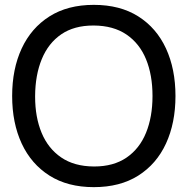

<svg xmlns="http://www.w3.org/2000/svg" viewBox="-20 -755 772 790"><path d="M366 15Q258.5 15 183.5 -32.5Q108.5 -80 69.2 -164.5Q30 -249 30 -360Q30 -471 69.2 -555.5Q108.5 -640 183.5 -687.5Q258.5 -735 366 -735Q474 -735 549 -687.5Q624 -640 663 -555.5Q702 -471 702 -360Q702 -249 663 -164.5Q624 -80 549 -32.5Q474 15 366 15ZM366 -70Q367 -70 368 -70Q447 -70 500.5 -106.5Q554 -143 580.8 -208.5Q607.5 -274 607.5 -360Q607.5 -446.5 580.8 -511.5Q554 -576.5 500.2 -613Q446.5 -649.5 366 -650Q365 -650 364 -650Q285 -650 232 -613.8Q179 -577.5 152 -512Q125 -446.5 124.5 -360Q124.5 -358.5 124.5 -357Q124.5 -273 151.2 -208.5Q178 -144 231.8 -107.2Q285.5 -70.5 366 -70Z"/></svg>

Font: Cns Manrope Med
Style: Regular
Weight: 500
Designer: Mikhail Sharanda
Foundry: Mikhail Sharanda
Version: Version 4.504